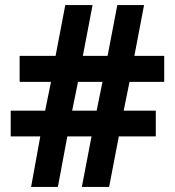

<svg xmlns="http://www.w3.org/2000/svg" viewBox="-20 -733 686 753"><path d="M488 -412 465 -299H591V-198H446L408 0H301L339 -198H244L207 0H102L138 -198H22V-299H157L180 -412H57V-514H198L236 -713H343L305 -514H402L440 -713H545L507 -514H624V-412ZM263 -299H359L382 -412H286Z"/></svg>

Font: Noto Sans Myanmar
Style: Regular
Weight: 400
Designer: Monotype Design Team
Foundry: Monotype Imaging Inc.
Version: Version 2.107